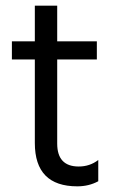

<svg xmlns="http://www.w3.org/2000/svg" viewBox="-20 -653 409 678"><path d="M253 5Q103 5 103 -148V-443H22V-507H103V-633H182V-507H322V-443H182V-146Q182 -65 258 -65Q297 -65 327 -88V-13Q294 5 253 5Z"/></svg>

Font: Hind Madurai
Style: Regular
Weight: 400
Designer: Jyotish Sonowal
Foundry: Indian Type Foundry
Version: Version 0.702;PS 1.0;hotconv 1.0.81;makeotf.lib2.5.63406